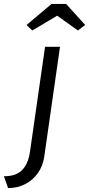

<svg xmlns="http://www.w3.org/2000/svg" viewBox="-60 -760 453 976"><path d="M-19 196 -40 136Q1 136 27.5 122.5Q54 109 70 81.5Q86 54 92 14L169 -522H245L165 36Q158 84 132.5 120Q107 156 68 176Q29 196 -19 196ZM104 -605 75 -633 202 -740H276L373 -633L336 -605L217 -690H247Z"/></svg>

Font: Lexend Light
Style: Italic
Weight: 300
Italic angle: -8.13011°
Designer: Bonnie Shaver-Troup, Thomas Jockin
Foundry: Lexend
Version: Version 1.007